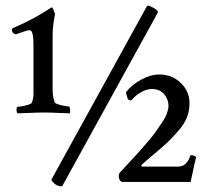

<svg xmlns="http://www.w3.org/2000/svg" viewBox="-20 -650 744 686"><path d="M615.2 -54.7Q632.8 -54.7 643.1 -64.9Q653.3 -75.2 656.7 -85.4Q660.2 -95.7 661.1 -95.7Q674.8 -95.7 680.7 -87.9Q677.7 -78.1 661.1 0H415Q404.3 -5.9 404.3 -21.5Q404.3 -26.4 407.2 -32.2Q412.1 -38.1 437 -64.5Q461.9 -90.8 471.7 -102.1Q481.4 -113.3 502.9 -137.7Q524.4 -162.1 534.7 -176.8Q544.9 -191.4 558.1 -210.9Q571.3 -230.5 576.7 -245.6Q582 -260.7 582 -272.5Q582 -294.9 566.4 -313.5Q550.8 -332 522.5 -332Q504.9 -332 484.4 -320.8Q463.9 -309.6 451.2 -293Q449.2 -290 443.4 -292Q437.5 -293.9 436.5 -296.9Q428.7 -319.3 430.7 -321.3Q450.2 -346.7 483.9 -365.2Q517.6 -383.8 549.8 -383.8Q594.7 -383.8 626 -353.5Q657.2 -323.2 657.2 -281.2Q657.2 -254.9 647.9 -231Q638.7 -207 617.2 -182.6Q595.7 -158.2 580.1 -143.1Q564.5 -127.9 531.2 -100.1Q498 -72.3 486.3 -61.5Q485.4 -60.5 485.4 -57.6Q485.4 -54.7 487.3 -54.7ZM543 -603.5 203.1 13.7Q203.1 15.6 199.2 15.6Q180.7 15.6 166 -2.9Q164.1 -4.9 164.1 -6.8Q164.1 -8.8 164.1 -9.8L165 -10.7L504.9 -627.9Q505.9 -629.9 509.8 -629.9Q513.7 -629.9 528.8 -621.6Q543.9 -613.3 543.9 -607.4Q543.9 -605.5 543 -604.5ZM163.1 -623H166Q168.9 -623 176.8 -599.6Q168 -559.6 168 -521.5V-330.1Q168 -301.8 175.8 -284.2Q177.7 -279.3 197.8 -274.4Q217.8 -269.5 225.6 -269.5Q230.5 -269.5 230.5 -254.9Q230.5 -247.1 229.5 -245.1Q216.8 -245.1 187.5 -246.6Q158.2 -248 136.7 -248Q115.2 -248 85.4 -246.6Q55.7 -245.1 43 -245.1Q39.1 -247.1 39.1 -257.8Q39.1 -268.6 43 -268.6Q53.7 -268.6 72.8 -273.4Q91.8 -278.3 93.8 -283.2Q99.6 -298.8 99.6 -313.5V-492.2Q99.6 -513.7 97.2 -524.9Q94.7 -536.1 91.8 -539.1Q88.9 -542 83 -542Q78.1 -542 36.1 -527.3Q35.2 -527.3 32.7 -528.8Q30.3 -530.3 28.8 -530.8Q27.3 -531.2 25.9 -533.2Q24.4 -535.2 23.4 -537.6Q22.5 -540 22.5 -543Q22.5 -548.8 31.7 -552.2Q41 -555.7 78.1 -573.7Q115.2 -591.8 163.1 -623Z"/></svg>

Font: Crimson Text
Style: Roman
Weight: 400
Version: Version 0.13